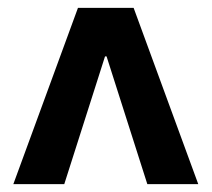

<svg xmlns="http://www.w3.org/2000/svg" viewBox="-20 -750 540 490"><path d="M14 -280 179 -730H321L486 -280H356L252 -606H248L144 -280Z"/></svg>

Font: M PLUS Code Latin SemiBold
Style: Regular
Weight: 600
Designer: Coji Morishita
Foundry: UNDERFOREST DESIGN
Version: Version 1.002; ttfautohint (v1.8.3)